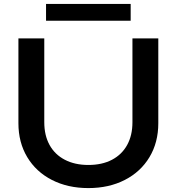

<svg xmlns="http://www.w3.org/2000/svg" viewBox="-20 -946 902 980"><path d="M431 -104Q501 -104 551.5 -130.5Q602 -157 629 -206Q656 -255 656 -322V-750H788V-317Q788 -219 743 -144Q698 -69 617 -27.5Q536 14 431 14Q326 14 245 -27.5Q164 -69 119 -144Q74 -219 74 -317V-750H206V-322Q206 -255 233 -206Q260 -157 311 -130.5Q362 -104 431 -104ZM215 -926H647V-840H215Z"/></svg>

Font: Unbounded Variable
Style: Regular
Weight: 400
Designer: Luke Prowse, Jean-Baptiste Morizot, Fátima Lázaro, Florian Runge
Foundry: NaN
Version: Version 1.600;FEAKit 1.0